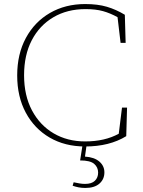

<svg xmlns="http://www.w3.org/2000/svg" viewBox="-20 -710 707 949"><path d="M401 14Q301 14 225.5 -30Q150 -74 107.5 -153Q65 -232 65 -337Q65 -443 108 -522.5Q151 -602 227 -646Q303 -690 401 -690Q463 -690 508.5 -676.5Q554 -663 597 -637L601 -498H576L561 -625Q525 -645 489 -655Q453 -665 403 -665Q312 -665 243.5 -624.5Q175 -584 137 -511Q99 -438 99 -338Q99 -238 138 -164.5Q177 -91 245 -51Q313 -11 401 -11Q498 -11 567 -49L583 -178H608L604 -37Q521 14 401 14ZM376 83 389 0H409L400 64Q446 67 471 88.5Q496 110 496 142Q496 176 471.5 197.5Q447 219 402 219Q384 219 368.5 216Q353 213 339 208L344 191Q358 194 372.5 196.5Q387 199 400 199Q433 199 449 183.5Q465 168 465 143Q465 117 445.5 100Q426 83 376 83Z"/></svg>

Font: Source Serif 4 SmText ExtraLight
Style: Regular
Weight: 200
Designer: Frank Grießhammer
Foundry: Adobe
Version: Version 4.005;hotconv 1.1.0;makeotfexe 2.6.0